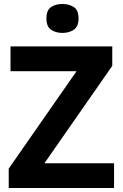

<svg xmlns="http://www.w3.org/2000/svg" viewBox="-20 -948 619 968"><path d="M555 0H24V-98L366 -589H33V-714H546V-616L204 -125H555ZM295 -928Q328 -928 352 -912.5Q376 -897 376 -855Q376 -814 352 -798Q328 -782 295 -782Q261 -782 237.5 -798Q214 -814 214 -855Q214 -897 237.5 -912.5Q261 -928 295 -928Z"/></svg>

Font: Noto Sans Duployan
Style: Bold
Weight: 700
Designer: David Corbett
Foundry: David Corbett
Version: Version 3.001